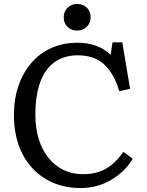

<svg xmlns="http://www.w3.org/2000/svg" viewBox="-20 -928 739 962"><path d="M384.8 14.2Q283.7 14.2 208.3 -31.5Q132.8 -77.1 91.3 -159.2Q49.8 -241.2 49.8 -351.1Q49.8 -432.1 73 -499Q96.2 -565.9 138.2 -614Q180.2 -662.1 238.5 -688Q296.9 -713.9 368.2 -713.9Q419.9 -713.9 461.9 -698.5Q503.9 -683.1 534.2 -652.8L543.9 -715.8H592.8L631.8 -482.9L578.1 -471.2Q558.1 -535.2 529.5 -574.5Q501 -613.8 461.9 -632.3Q422.9 -650.9 370.1 -650.9Q301.3 -650.9 253.7 -616.9Q206.1 -583 181.6 -516.6Q157.2 -450.2 157.2 -352.1Q157.2 -286.1 174.1 -231.4Q190.9 -176.8 222.4 -137.5Q253.9 -98.1 297.9 -76.7Q341.8 -55.2 395 -55.2Q439 -55.2 474.4 -66.7Q509.8 -78.1 540.3 -103Q570.8 -127.9 598.1 -167L645 -132.8Q625 -98.6 596.9 -71.8Q568.8 -44.9 534.9 -25.4Q501 -5.9 462.9 4.2Q424.8 14.2 384.8 14.2ZM366.2 -774.9Q337.4 -774.9 318.4 -793.5Q299.3 -812 299.3 -840.8Q299.3 -869.6 318.4 -888.9Q337.4 -908.2 366.2 -908.2Q396 -908.2 415 -889.6Q434.1 -871.1 434.1 -841.8Q434.1 -813 415 -793.9Q396 -774.9 366.2 -774.9Z"/></svg>

Font: Literata
Style: Regular
Weight: 400
Designer: Latin by Veronika Burian and Jose Scaglione. Greek by Irene Vlachou. Cyrillic by Vera Evstafieva.
Foundry: TypeTogether
Version: Version 3.002